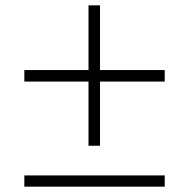

<svg xmlns="http://www.w3.org/2000/svg" viewBox="-20 -681 707 718"><path d="M71 -419H311V-661H354V-419H596V-376H354V-136H311V-376H71ZM71 -25H596V17H71Z"/></svg>

Font: New Athena Unicode
Style: Regular
Weight: 400
Designer: J. Rusten 1997; rev. by R. Hancock 2001, 2002, rev. by D. Mastronarde 2002-2021
Foundry: GreekKeys New Athena Unicode
Version: Version 5.008